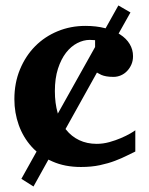

<svg xmlns="http://www.w3.org/2000/svg" viewBox="-20 -594 542 697"><path d="M101.6 83 57.6 55.2 112.8 -43.9Q103 -52.2 94.7 -61.5Q64 -95.7 48.1 -140.1Q32.2 -184.6 32.2 -233.9Q32.2 -293 52.5 -342Q72.8 -391.1 107.7 -426.3Q142.6 -461.4 189.5 -480.7Q236.3 -500 290 -500Q329.6 -500 361.3 -491.7L363.3 -491.2L409.7 -574.2L453.6 -548.8L410.6 -472.2L415.5 -469.2Q438.5 -454.6 450.7 -434.3Q462.9 -414.1 462.9 -390.1Q462.9 -373 456.8 -359.4Q450.7 -345.7 440.9 -335.7Q431.2 -325.7 418.5 -320.3Q405.8 -314.9 392.1 -314.9Q376.5 -314.9 366 -316.9Q355.5 -318.8 348.1 -322Q340.8 -325.2 335.4 -328.6Q334 -329.6 332 -330.6L217.8 -125.5L219.7 -123.5Q239.3 -98.6 267.6 -85.2Q295.9 -71.8 331.1 -71.8Q354 -71.8 377 -78.1Q399.9 -84.5 419.2 -92.8Q438.5 -101.1 452.4 -109.1Q466.3 -117.2 471.2 -121.1V-43.9Q458.5 -38.1 440.2 -28.8Q421.9 -19.5 397.7 -10.3Q373.5 -1 342.8 5.6Q312 12.2 273.9 12.2Q215.3 12.2 170.4 -7.8Q163.1 -10.7 155.8 -14.6ZM325.2 -448.2Q318.8 -448.2 315.2 -448.7Q311.5 -449.2 306.2 -449.2Q283.2 -449.2 260.5 -437.5Q237.8 -425.8 219.7 -402.6Q201.7 -379.4 190.4 -344.5Q179.2 -309.6 179.2 -263.2Q179.2 -219.2 189.5 -183.6L189.9 -181.6L325.2 -423.3Z"/></svg>

Font: Charis SIL Am
Style: Bold
Weight: 700
Foundry: SIL International
Version: Version 5.000